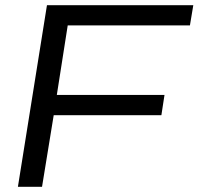

<svg xmlns="http://www.w3.org/2000/svg" viewBox="-20 -720 765 740"><path d="M49 0 161 -700H725L712 -622H241L199 -354H614L602 -276H187L142 0Z"/></svg>

Font: Georama Extended
Style: Italic
Weight: 400
Width: 7
Italic angle: -9°
Designer: Jean-Baptiste Levee
Foundry: Production Type
Version: Version 1.000